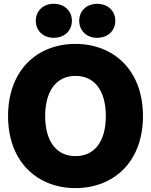

<svg xmlns="http://www.w3.org/2000/svg" viewBox="-20 -968 787 1000"><path d="M373 11.7C570.3 11.7 724.6 -123 724.6 -363.3C724.6 -604 570.3 -739.3 373 -739.3C175.3 -739.3 22 -604 22 -363.3C22 -124.5 175.3 11.7 373 11.7ZM373 -154.8C274.4 -154.8 215.3 -231.4 215.3 -363.3C215.3 -495.6 274.4 -572.8 373 -572.8C472.7 -572.8 531.2 -495.6 531.2 -363.3C531.2 -231.4 472.7 -154.8 373 -154.8ZM486.3 -771C541 -771 580.6 -807.6 580.6 -859.9C580.6 -911.6 541 -948.2 486.3 -948.2C431.6 -948.2 392.6 -911.6 392.6 -859.9C392.6 -807.6 431.6 -771 486.3 -771ZM259.8 -771C314.9 -771 354.5 -807.6 354.5 -859.9C354.5 -911.6 314.9 -948.2 259.8 -948.2C205.6 -948.2 166.5 -911.6 166.5 -859.9C166.5 -807.6 205.6 -771 259.8 -771Z"/></svg>

Font: Raveo Display Display ExtraBold
Style: Regular
Weight: 800
Designer: Jakub Foglar, Rasmus Andersson (Inter)
Foundry: Jakubfoglar.com
Version: Version 1.100;Glyphs 3.2.3 (3260)